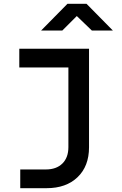

<svg xmlns="http://www.w3.org/2000/svg" viewBox="-20 -805 640 1005"><path d="M86 180V82H220Q275 82 306.5 51Q338 20 338 -35V-452H81V-550H446V-34Q446 65 386 122.5Q326 180 224 180ZM195 -645 333 -785H433L571 -645H461L382 -721L306 -645Z"/></svg>

Font: JetBrains Mono SemiBold
Style: Regular
Weight: 472
Monospace: yes
Designer: Philipp Nurullin, Konstantin Bulenkov
Foundry: JetBrains
Version: Version 2.305; ttfautohint (v1.8.4.7-5d5b)